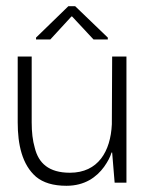

<svg xmlns="http://www.w3.org/2000/svg" viewBox="-20 -588 478 618"><path d="M194 10C253 10 291 -18 315 -51C327 -68 335 -83 339 -97H341L349 0H387V-406H341L340 -188C336 -101 296 -32 205 -32C137 -32 104 -63 92 -112C85 -136 82 -163 82 -194V-406H37V-194C37 -123 51 -58 96 -19C119 0 151 10 194 10ZM142 -461 210 -535H212L281 -461H327V-467L222 -568H200L96 -467V-461Z"/></svg>

Font: OSH Darker Grotesque
Style: Regular
Weight: 400
Designer: Gabriel Lam
Foundry: TypeRant
Version: Version 1.000;Glyphs 3.1.1 (3148)